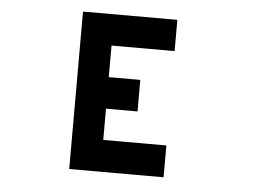

<svg xmlns="http://www.w3.org/2000/svg" viewBox="-44 -725 977 675"><g transform="rotate(5 444.5 -388.0)"><path d="M222.7 -110.4Q222.7 -250 222.7 -666Q305.7 -666 555.7 -666Q555.7 -638.7 555.7 -555.7Q500 -555.7 333 -555.7Q333 -527.3 333 -444.3Q360.4 -444.3 444.3 -444.3Q444.3 -416 444.3 -333Q416 -333 333 -333Q333 -305.7 333 -222.7Q388.7 -222.7 555.7 -222.7Q555.7 -194.3 555.7 -110.4Q471.7 -110.4 222.7 -110.4Z"/></g></svg>

Font: leko majuna
Style: pona
Weight: 400
Designer: Kelsey Higham
Version: Version 2.0